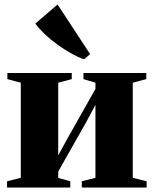

<svg xmlns="http://www.w3.org/2000/svg" viewBox="-20 -839 688 859"><path d="M11.5 0V-28L73 -43.5V-469L13 -485V-512.5H301V-485L240.5 -469V-144L283 -221.5L407 -441V-469L353.5 -485V-512.5H634.5V-485L574 -469V-43.5L636 -28V0H346V-28L407 -43.5V-370L364.5 -290.5L240.5 -71.5V-43L294.5 -28V0ZM355.5 -574Q329 -583 299 -599.8Q269 -616.5 238.8 -638.2Q208.5 -660 182.2 -684.5Q156 -709 138 -733.5L237.5 -819L383 -597L356.5 -574Z"/></svg>

Font: Merriweather 120pt Black
Style: Regular
Weight: 900
Designer: Eben Sorkin
Foundry: Eben Sorkin
Version: Version 2.100